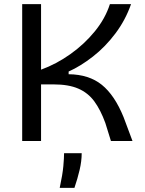

<svg xmlns="http://www.w3.org/2000/svg" viewBox="-20 -680 698 926"><path d="M87 0V-660H178V-344Q252 -371 319.5 -419Q387 -467 437.5 -529Q488 -591 510 -660H612Q585 -583 536.5 -518.5Q488 -454 428.5 -407.5Q369 -361 311 -335V-322Q409 -321 471 -271Q533 -221 576 -115L619 0H515L488 -87Q465 -150 435 -191Q405 -232 358 -252.5Q311 -273 238 -273H178V0ZM268 226Q282 161 285.5 121Q289 81 289 59H374Q374 97 364 139.5Q354 182 339 226Z"/></svg>

Font: Bricolage Grotesque 12pt
Style: Regular
Weight: 400
Designer: Mathieu Triay
Foundry: Atelier Triay
Version: Version 1.001; ttfautohint (v1.8.4.7-5d5b);gftools[0.9.33.de